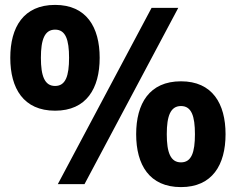

<svg xmlns="http://www.w3.org/2000/svg" viewBox="-20 -752 963 784"><path d="M205 -300C333 -300 387 -391 387 -516C387 -641 333 -732 205 -732C76 -732 22 -641 22 -516C22 -391 76 -300 205 -300ZM147 -516C147 -590 162 -631 205 -631C248 -631 262 -590 262 -516C262 -442 248 -401 205 -401C162 -401 147 -442 147 -516ZM216 0H325L708 -720H599ZM536 -204C536 -79 590 12 719 12C847 12 901 -79 901 -204C901 -329 847 -420 719 -420C590 -420 536 -329 536 -204ZM661 -204C661 -278 676 -319 719 -319C762 -319 776 -278 776 -204C776 -130 762 -89 719 -89C676 -89 661 -130 661 -204Z"/></svg>

Font: Aspekta 850
Style: Regular
Weight: 850
Designer: Ivo Dolenc
Version: Version 2.000